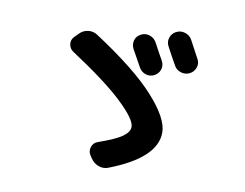

<svg xmlns="http://www.w3.org/2000/svg" viewBox="-76 -832 1152 904"><g transform="rotate(10 500.0 -379.5)"><path d="M238 -544Q219 -556 216 -577.5Q213 -599 229 -615L247 -633Q264 -651 288.5 -654Q313 -657 334 -643Q530 -515 622.5 -413Q715 -311 715 -243Q715 -121 494 -36Q471 -27 447.5 -35.5Q424 -44 410 -65L400 -80Q389 -98 396 -118.5Q403 -139 423 -146Q506 -175 537 -197.5Q568 -220 568 -244Q568 -280 487 -357Q406 -434 238 -544ZM535 -679Q555 -690 577 -683Q599 -676 610 -656Q617 -642 632 -615Q647 -588 655 -574Q665 -554 658 -533.5Q651 -513 631 -503Q611 -493 590 -500Q569 -507 558 -527L513 -608Q503 -628 509 -648.5Q515 -669 535 -679ZM696 -720Q717 -731 739.5 -724Q762 -717 773 -697L818 -613Q829 -594 821.5 -572.5Q814 -551 794 -541Q774 -531 751.5 -538Q729 -545 719 -565Q711 -578 696 -606Q681 -634 674 -647Q663 -667 669.5 -688Q676 -709 696 -720Z"/></g></svg>

Font: Rounded Mplus 1c Bold
Style: Bold
Weight: 700
Version: Version 1.059.20150529